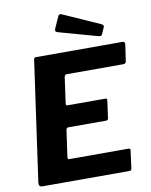

<svg xmlns="http://www.w3.org/2000/svg" viewBox="-102 -1036 873 1110"><g transform="rotate(-10 335.0 -481.0)"><path d="M135 -727Q137 -737 139.5 -739.5Q142 -742 150 -742H657Q673 -742 669 -720L656 -631Q655 -621 650.5 -617.5Q646 -614 635 -614H308Q301 -614 297.5 -611Q294 -608 292 -599L271 -449Q270 -441 272 -438.5Q274 -436 280 -436H499Q508 -436 510 -432.5Q512 -429 511 -422L497 -321Q496 -310 483 -310H262Q251 -310 249 -296L227 -140Q226 -128 234 -128H581Q590 -128 592.5 -125Q595 -122 593 -113L580 -13Q579 -6 576 -3Q573 0 563 0H56Q33 0 36 -25L135 -727ZM317 -953Q320 -960 325 -961.5Q330 -963 336 -961L556 -863Q563 -859 565 -855Q567 -851 564 -843L547 -805Q544 -798 539 -797.5Q534 -797 524 -799L302 -861Q288 -864 285.5 -869.5Q283 -875 286 -884Z"/></g></svg>

Font: Libre Franklin
Style: Bold Italic
Weight: 700
Italic angle: -8°
Designer: Pablo Impallari, Rodrigo Fuenzalida, Nhung Nguyen
Foundry: Impallari Type
Version: Version 3.000